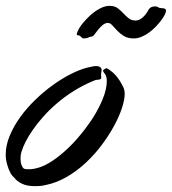

<svg xmlns="http://www.w3.org/2000/svg" viewBox="-75 -636 595 665"><path d="M275.9 -368.2Q275.9 -363.8 273.7 -362.3Q271.5 -360.8 268.1 -360.4Q264.6 -359.9 260 -359.4Q255.4 -358.9 251 -356.9Q212.9 -341.3 180.4 -320.8Q147.9 -300.3 121.6 -277.6Q95.2 -254.9 74.2 -231.2Q53.2 -207.5 38.1 -185.5Q22.9 -163.6 13.4 -144.5Q3.9 -125.5 0 -111.8Q-2.4 -104.5 -3.2 -98.4Q-3.9 -92.3 -3.9 -85.9Q-3.9 -62.5 7.8 -51.8Q12.7 -50.3 17.1 -50Q21.5 -49.8 25.9 -49.8Q42.5 -49.8 63.5 -56.9Q84.5 -64 109.1 -80.6Q133.8 -97.2 161.9 -123.8Q189.9 -150.4 220.2 -189.9Q242.2 -218.8 256.6 -243.9Q271 -269 279.5 -289.8Q288.1 -310.5 291.5 -326.7Q294.9 -342.8 294.9 -354Q294.9 -363.8 293.2 -369.9Q291.5 -376 289.1 -378.9Q282.2 -387.2 282.2 -391.1Q282.2 -393.6 283.9 -394.8Q285.6 -396 288.1 -397Q290.5 -397 290.5 -398.4Q290.5 -399.9 293 -399.9Q293.9 -399.9 296.4 -398.9Q298.8 -397.9 304.2 -394Q310.1 -389.6 315.7 -385Q321.3 -380.4 327.1 -373.5Q333 -366.7 339.4 -356.9Q345.7 -347.2 353 -332Q354.5 -328.1 355.7 -323Q356.9 -317.9 356.9 -311Q356.9 -291 347.4 -262Q337.9 -232.9 320.3 -200.4Q302.7 -168 278.1 -134.8Q253.4 -101.6 222.9 -73Q192.4 -44.4 157 -23.7Q121.6 -2.9 83 4.9Q73.2 7.3 64 8.1Q54.7 8.8 46.9 8.8Q18.1 8.8 0.5 0Q-17.1 -8.8 -25.9 -21Q-34.2 -27.8 -40 -39.3Q-45.9 -50.8 -49.8 -64.9Q-55.2 -82.5 -55.2 -100.1Q-55.2 -132.3 -41.5 -165.5Q-27.8 -198.7 -5.1 -230.2Q17.6 -261.7 46.9 -290Q76.2 -318.4 107.7 -341.1Q139.2 -363.8 170.4 -379.6Q201.7 -395.5 228 -401.9Q235.4 -403.3 243.2 -405.3Q251 -407.2 257.8 -407.2Q271.5 -407.2 275.9 -398.9Q276.9 -397 276.9 -393.1Q276.9 -389.2 275.9 -385.5Q274.9 -381.8 274.9 -375Q274.9 -373.5 275.4 -372.1Q275.9 -370.6 275.9 -368.2ZM462.9 -613.8Q469.2 -613.8 472.9 -610.8Q476.6 -607.9 483.9 -607.9Q488.8 -607.9 494.4 -606.4Q500 -605 500 -598.6Q500 -593.8 495.6 -585Q491.2 -576.2 483.4 -565.7Q475.6 -555.2 464.8 -543.9Q454.1 -532.7 441.9 -523.7Q429.7 -514.6 415.8 -508.8Q401.9 -502.9 388.2 -502.9Q367.7 -502.9 354.2 -511.2Q340.8 -519.5 331.1 -529.8Q321.3 -540 314 -548.3Q306.6 -556.6 298.8 -556.6Q289.6 -556.6 281 -549.6Q272.5 -542.5 265.4 -533.7Q258.3 -524.9 252.9 -517.6Q247.6 -510.3 244.1 -509.8Q236.3 -508.8 230.5 -505.9Q224.6 -502.9 213.9 -502.9Q211.4 -502.9 209.5 -504.6Q207.5 -506.3 205.8 -508.3Q204.1 -510.3 201.7 -512Q199.2 -513.7 195.8 -513.7Q190.9 -513.7 190.9 -516.6Q190.9 -519 191.9 -521.7Q192.9 -524.4 193.8 -526.9Q198.2 -538.6 210.2 -553.7Q222.2 -568.8 237.5 -582.8Q252.9 -596.7 270.5 -606.2Q288.1 -615.7 304.2 -615.7Q321.8 -615.7 332.5 -607.7Q343.3 -599.6 352.1 -590.1Q360.8 -580.6 370.4 -572.8Q379.9 -564.9 395 -564.9Q406.2 -564.9 418.2 -574.7Q430.2 -584.5 439.9 -603Q443.8 -608.9 449 -611.3Q454.1 -613.8 462.9 -613.8Z"/></svg>

Font: Oregano
Style: Italic
Weight: 400
Italic angle: -12°
Designer: Astigmatic (AOETI)
Foundry: Astigmatic (AOETI)
Version: Version 1.000